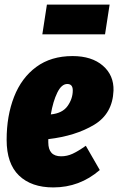

<svg xmlns="http://www.w3.org/2000/svg" viewBox="-20 -799 516 839"><path d="M476 -403Q472 -302 391 -253.5Q310 -205 191 -191V-177Q191 -116 247 -116Q273 -116 297 -127Q321 -138 355 -162L416 -56Q328 20 213 20Q117 20 63 -32Q9 -84 9 -188Q9 -293 41.5 -376Q74 -459 138.5 -506.5Q203 -554 297 -554Q381 -554 429.5 -512Q478 -470 476 -403ZM298 -404Q298 -432 274 -432Q249 -432 230.5 -394.5Q212 -357 202 -299Q253 -304 275.5 -336Q298 -368 298 -404ZM439 -649H165L185 -779H459Z"/></svg>

Font: Fira Sans Extra Condensed Black
Style: Italic
Weight: 900
Width: 3
Italic angle: -8°
Designer: Carrois Corporate & Edenspiekermann AG
Foundry: Carrois Corporate GbR & Edenspiekermann AG
Version: Version 4.203